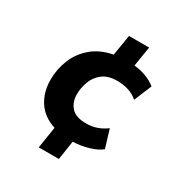

<svg xmlns="http://www.w3.org/2000/svg" viewBox="-168 -739 937 983"><g transform="rotate(30 300.0 -247.5)"><path d="M198 115 218 -12Q147 -35 112 -89Q77 -143 77 -216Q77 -278 100 -335Q123 -392 171 -433Q219 -474 293 -488L313 -610H432L413 -493Q492 -484 542 -444L499 -340Q452 -381 377 -381Q323 -381 291 -356.5Q259 -332 245 -294Q231 -256 231 -218Q231 -173 257.5 -142.5Q284 -112 347 -112Q411 -112 464 -152L496 -46Q471 -25 425 -11.5Q379 2 334 3L317 115Z"/></g></svg>

Font: Nunito Sans ExtraBold
Style: Italic
Weight: 800
Italic angle: -9°
Designer: Vernon Adams
Foundry: Vernon Adams
Version: Version 3.006; ttfautohint (v1.8.3)